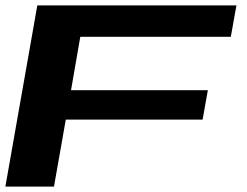

<svg xmlns="http://www.w3.org/2000/svg" viewBox="-28 -695 919 715"><path d="M-8 0 111 -675H852.5L831.5 -558H271L236.5 -359H746L726.5 -249.5H217L173 0Z"/></svg>

Font: Anybody UltraExpanded SemiBold
Style: Italic
Weight: 600
Width: 9
Italic angle: -10°
Designer: Tyler Finck
Foundry: Etcetera Type Company
Version: Version 1.010; ttfautohint (v1.8.3) -l 8 -r 50 -G 200 -x 14 